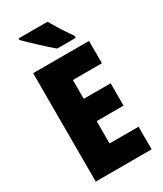

<svg xmlns="http://www.w3.org/2000/svg" viewBox="-227 -1011 930 1095"><g transform="rotate(-30 237.5 -463.5)"><path d="M282 -927H91V-917C124 -883 215 -798 253 -767H375V-781C352 -812 304 -886 282 -927ZM432 0V-149H241V-296H418V-443H241V-567H432V-714H64V0Z"/></g></svg>

Font: Noto Sans Arabic UI Cn Bk
Style: Regular
Weight: 900
Width: 3
Designer: Monotype Design Team, Nadine Chahine and Nizar Qandah
Foundry: Monotype Imaging Inc.
Version: Version 2.010